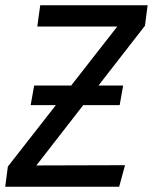

<svg xmlns="http://www.w3.org/2000/svg" viewBox="-28 -709 581 729"><path d="M424.5 0H-8.2L1.9 -76.7L417.3 -608.3H113.6L124.7 -689.1H532.5L522.4 -611.3L110 -80.8L446.7 -81.8ZM426.4 -309.8H88.5L101.6 -384.2H439.6Z"/></svg>

Font: Fira Sans Variable
Style: Italic
Weight: 397
Italic angle: -8°
Designer: Carrois Corporate & Edenspiekermann AG
Foundry: Carrois Corporate GbR & Edenspiekermann AG
Version: Version 4.202